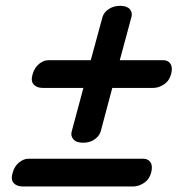

<svg xmlns="http://www.w3.org/2000/svg" viewBox="-20 -682 632 678"><path d="M273.5 -178Q249.5 -178 239 -190.2Q228.5 -202.5 233.5 -219L274.5 -371.5H131.5Q109.5 -371.5 98.8 -383.8Q88 -396 95 -419.5Q101.5 -443 117.8 -456.2Q134 -469.5 151 -469.5H300.5L342 -622Q346.5 -638 363.8 -649.8Q381 -661.5 405 -661.5Q429 -661 438.8 -649.2Q448.5 -637.5 444 -621.5L403 -469.5H556.5Q574 -469.5 582.2 -456.2Q590.5 -443 584 -419.5Q577.5 -396 558.8 -383.8Q540 -371.5 520.5 -371.5H376.5L335.5 -217.5Q330.5 -201.5 314 -189.8Q297.5 -178 273.5 -178ZM24.5 -71.5Q31 -95 47.2 -108.2Q63.5 -121.5 80.5 -121.5H486Q503.5 -121.5 511.8 -108.2Q520 -95 513.5 -71.5Q507 -48 488.2 -35.8Q469.5 -23.5 450 -23.5H61Q39 -23.5 28.2 -35.8Q17.5 -48 24.5 -71.5Z"/></svg>

Font: Fraunces 9pt Soft Black
Style: Italic
Weight: 900
Italic angle: -16°
Version: Version 1.000;[b76b70a41]